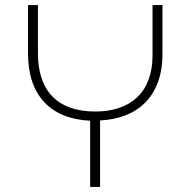

<svg xmlns="http://www.w3.org/2000/svg" viewBox="-20 -734 748 754"><path d="M334 0H373V-261C520 -268 618 -355 618 -522V-714H579V-516C579 -370 491 -296 354 -296C209 -296 129 -374 129 -525V-714H90V-524C90 -359 179 -267 334 -260Z"/></svg>

Font: Noto Sans Georgian ExtraLight
Style: Regular
Weight: 200
Designer: Monotype Design Team, Akaki Razmadze
Foundry: Google LLC
Version: Version 2.005